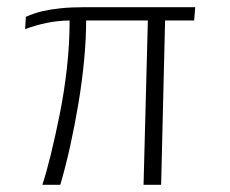

<svg xmlns="http://www.w3.org/2000/svg" viewBox="-20 -515 640 535"><path d="M98 0Q109 -33 121.5 -84Q134 -135 146.5 -197Q159 -259 166.5 -326Q174 -393 174 -458Q137 -457 109 -451Q81 -445 50 -434L52 -468Q63 -473 74.5 -477Q86 -481 99 -484Q121 -489 149.5 -492Q178 -495 220 -495H524L521 -458H440L429 0H380L392 -458H220Q220 -407 214.5 -348.5Q209 -290 199 -229.5Q189 -169 176 -110Q163 -51 148 0Z"/></svg>

Font: Alumni Sans Light
Style: Italic
Weight: 300
Italic angle: -8°
Version: Version 1.016